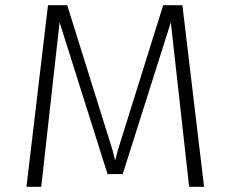

<svg xmlns="http://www.w3.org/2000/svg" viewBox="-20 -720 890 740"><path d="M410.5 -49 434 -140.5 609 -700H645.5L641.5 -644L453 -49ZM82 0 165 -700H217L139 0ZM394.5 -49 206.5 -644 204.5 -700H239L414 -140.5L437 -49ZM709 0 631 -700H683L766.5 0Z"/></svg>

Font: Trispace Thin ExtraLight
Style: Regular
Weight: 250
Version: Version 1.210